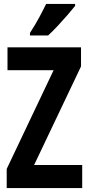

<svg xmlns="http://www.w3.org/2000/svg" viewBox="-20 -954 451 974"><path d="M397 0H14V-97L252 -598H18V-714H391V-617L153 -117H397ZM361 -924Q347 -906 323.5 -879Q300 -852 273.5 -823.5Q247 -795 224 -774H132V-787Q158 -827 178 -864Q198 -901 214 -934H361Z"/></svg>

Font: Noto Sans Gujarati ExtraCondensed
Style: Bold
Weight: 700
Width: 2
Designer: Jelle Bosma - Monotype Design Team, Universal Thirst
Foundry: Monotype Imaging Inc.
Version: Version 2.106; ttfautohint (v1.8.4.7-5d5b)